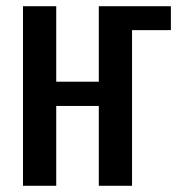

<svg xmlns="http://www.w3.org/2000/svg" viewBox="-20 -598 574 618"><path d="M530 -578V-501H405V0H298V-257H161V0H54V-578H161V-335H298V-578Z"/></svg>

Font: Oswald
Style: Regular
Weight: 400
Designer: Vernon Adams
Foundry: Vernon Adams
Version: Version 4.103; ttfautohint (v1.8.3)